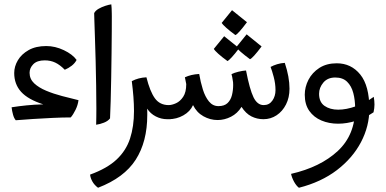

<svg xmlns="http://www.w3.org/2000/svg" viewBox="-20 -552 1804 897"><path d="M53.7 9.8Q45.4 0.5 40.8 -16.6Q36.1 -33.7 34.2 -50.8Q68.8 -56.2 104.5 -59.8Q140.1 -63.5 182.1 -64.5Q110.8 -87.4 78.6 -123Q46.4 -158.7 46.4 -210.9Q46.4 -241.7 63.5 -270.5Q80.6 -299.3 114 -318.1Q147.5 -336.9 196.3 -336.9Q237.8 -336.9 278.3 -317.6Q318.8 -298.3 337.9 -272Q330.1 -256.8 315.2 -245.1Q300.3 -233.4 282.7 -226.1Q260.3 -249 238.3 -259.5Q216.3 -270 189 -270Q153.3 -270 135.7 -252.2Q118.2 -234.4 118.2 -211.9Q118.2 -183.1 139.6 -162.8Q161.1 -142.6 195.6 -128.2Q230 -113.8 270 -103.3Q310.1 -92.8 346.7 -84Q343.8 -61 333 -39.1Q322.3 -17.1 310.5 -3.4Q272.9 -3.4 226.3 -1.2Q179.7 1 134.3 3.9Q88.9 6.8 53.7 9.8Z M429.2 30.8Q429.7 15.1 429.9 -4.2Q430.2 -23.4 430.2 -44.9Q430.2 -94.7 429.2 -153.1Q428.2 -211.4 426.8 -269Q425.3 -326.7 423.6 -375.2Q421.9 -423.8 420.9 -455.1Q419.9 -486.3 419.9 -490.7Q425.8 -502.4 440.7 -511Q455.6 -519.5 472.4 -524.9Q489.3 -530.3 500 -531.7Q501 -525.9 501.5 -513.9Q502 -502 502.2 -490.7Q502.4 -479.5 502.4 -476.6Q502.4 -452.1 502.2 -406.5Q502 -360.8 501.2 -303.7Q500.5 -246.6 499.5 -188.2Q498.5 -129.9 497.1 -80.1Q495.6 -30.3 494.1 1Q484.4 13.7 465.8 21Q447.3 28.3 429.2 30.8Z M438 325.2Q420.9 312.5 411.6 295.9Q402.3 279.3 400.9 263.7Q480.5 234.9 524.9 193.1Q569.3 151.4 587.6 95Q606 38.6 606 -33.2Q606 -64.9 603.3 -99.9Q600.6 -134.8 595.7 -172.9Q626 -189 664.1 -190.9Q680.7 -124.5 703.6 -92.8Q726.6 -61 768.1 -61H777.3V4.9H761.2Q732.9 4.9 707.8 -8.1Q682.6 -21 667.5 -44.4Q668 -36.6 668 -29.3Q668 -22 668 -14.6Q668 109.9 614 194.1Q560.1 278.3 438 325.2Z M996.6 8.8Q961.9 8.8 930.4 -8.8Q898.9 -26.4 881.8 -61Q868.7 -31.2 836.9 -13.2Q805.2 4.9 767.6 4.9H757.8V-61H767.6Q783.2 -61 802.5 -69.8Q821.8 -78.6 835.9 -99.9Q850.1 -121.1 850.1 -159.2L843.8 -190.9Q858.9 -197.8 874.3 -201.4Q889.6 -205.1 910.6 -206.5Q917 -168.5 927.7 -134Q938.5 -99.6 956.3 -77.9Q974.1 -56.2 1000.5 -56.2Q1028.3 -56.2 1043.2 -70.6Q1058.1 -85 1063.7 -107.7Q1069.3 -130.4 1069.3 -154.8Q1069.3 -158.2 1069.1 -161.4Q1068.8 -164.6 1068.8 -168Q1066.9 -183.6 1064.9 -192.1Q1063 -200.7 1061.5 -205.6Q1073.7 -211.9 1093.5 -216.8Q1113.3 -221.7 1129.4 -222.7Q1146.5 -134.3 1164.3 -97.7Q1182.1 -61 1211.9 -61Q1237.8 -61 1252.4 -81.8Q1267.1 -102.5 1267.1 -130.9Q1267.1 -161.1 1258.8 -192.4Q1250.5 -223.6 1244.1 -239.3Q1257.3 -246.6 1274.9 -252Q1292.5 -257.3 1310.5 -258.3Q1332.5 -192.4 1332.5 -137.7Q1332.5 -96.2 1316.2 -64Q1299.8 -31.7 1272.2 -13.4Q1244.6 4.9 1210.4 4.9Q1180.7 4.9 1154.5 -8.3Q1128.4 -21.5 1108.4 -52.7Q1089.4 -22 1059.1 -6.6Q1028.8 8.8 996.6 8.8ZM1079.6 -388.2Q1053.7 -407.2 1036.6 -422.6Q1019.5 -438 1015.6 -444.8L1064 -504.4L1133.8 -448.2Q1091.3 -391.6 1079.6 -388.2ZM1043 -266.6Q1016.6 -285.6 999.8 -300.8Q982.9 -315.9 979 -323.7L1027.3 -382.8L1097.2 -326.7Q1076.7 -299.3 1062.5 -284.2Q1048.3 -269 1043 -266.6ZM1147.9 -275.4Q1122.1 -294.4 1104.5 -309.8Q1086.9 -325.2 1084 -332L1132.3 -391.6L1202.1 -335Q1161.1 -280.3 1147.9 -275.4Z M1376.5 325.2Q1364.3 315.9 1354 297.4Q1343.8 278.8 1339.8 260.3Q1476.6 229 1557.9 153.6Q1639.2 78.1 1639.2 -45.4Q1639.2 -84.5 1630.6 -117.2Q1622.1 -149.9 1601.8 -169.9Q1581.5 -189.9 1546.4 -189.9Q1510.7 -189.9 1490.7 -166.3Q1470.7 -142.6 1470.7 -113.8Q1470.7 -75.2 1496.1 -57.4Q1521.5 -39.6 1560.1 -39.6Q1597.7 -39.6 1642.3 -55.4Q1687 -71.3 1726.1 -99.6Q1729.5 -80.6 1729.5 -63.5Q1729.5 -46.4 1725.1 -27.3Q1686.5 -1 1643.3 12.5Q1600.1 25.9 1559.6 25.9Q1517.1 25.9 1481.7 11Q1446.3 -3.9 1425 -33.9Q1403.8 -64 1403.8 -109.4Q1403.8 -145.5 1421.1 -179.2Q1438.5 -212.9 1471.9 -234.6Q1505.4 -256.3 1553.2 -256.3Q1620.6 -256.3 1663.1 -203.9Q1705.6 -151.4 1705.6 -43.5Q1705.6 37.6 1666.5 112.1Q1627.4 186.5 1554 242.7Q1480.5 298.8 1376.5 325.2Z"/></svg>

Font: Harmattan
Style: Regular
Weight: 400
Designer: George W. Nuss III and SIL International
Foundry: SIL International
Version: Version 4.000